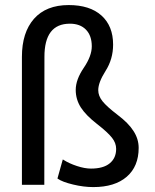

<svg xmlns="http://www.w3.org/2000/svg" viewBox="-20 -741 620 770"><path d="M157.7 0H155.8H69.8H67.9V-2V-513.2Q67.9 -610.4 116.2 -665.5Q165 -720.7 255.4 -720.7Q340.3 -720.7 387 -678.7Q433.6 -636.7 433.6 -562Q433.6 -503.9 403.3 -456.5Q374 -410.2 374 -379.4Q374 -356.4 391.1 -335Q408.2 -313.5 451.7 -280.3Q495.6 -247.1 515.6 -215.3Q536.1 -183.6 536.1 -147.9Q536.1 -73.7 488.3 -32.2Q440.4 9.3 354 9.3Q315.4 9.3 272.9 -1Q230 -11.2 211.4 -24.4L210.4 -25.4L210.9 -26.9L231 -98.6L231.9 -101.6L234.4 -100.1Q257.3 -85.4 288.6 -75.2Q319.8 -64.9 344.7 -64.9Q394.5 -64.9 419.9 -85.9Q445.8 -106.9 445.8 -144Q445.8 -167.5 429.2 -188.5Q412.1 -210.4 368.7 -244.1Q324.7 -278.3 304.2 -310.1Q283.7 -342.3 283.7 -380.4Q283.7 -421.9 316.4 -469.7Q348.1 -516.6 348.1 -555.2Q348.1 -598.1 324.7 -622.1Q301.3 -646 260.3 -646Q157.7 -646 158.2 -512.2L157.7 -2Z"/></svg>

Font: MAUL
Style: Regular
Weight: 400
Designer: MAUL
Version: Version 1.0; 2020; ttfautohint (v1.8.3)